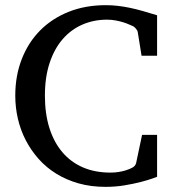

<svg xmlns="http://www.w3.org/2000/svg" viewBox="-20 -707 667 743"><path d="M587.9 -22.9Q585.9 -22 568.8 -15.9Q551.8 -9.8 524.4 -2.7Q497.1 4.4 461.7 10.3Q426.3 16.1 388.2 16.1Q332 16.1 284.4 2.7Q236.8 -10.7 198 -34.7Q159.2 -58.6 129.6 -91.8Q100.1 -125 79.8 -164.1Q59.6 -203.1 49.3 -247.1Q39.1 -291 39.1 -336.9Q39.1 -414.6 64.5 -479Q89.8 -543.5 135.7 -589.6Q181.6 -635.7 246.1 -661.4Q310.5 -687 389.2 -687Q413.6 -687 436.3 -684.3Q459 -681.6 482.4 -676.8Q505.9 -671.9 531.7 -664.6Q557.6 -657.2 587.9 -647.9V-491.2H527.8L513.2 -582Q512.2 -588.9 506.3 -595.7Q500.5 -602.5 496.1 -605Q490.2 -607.4 480.7 -611.8Q471.2 -616.2 458 -620.4Q444.8 -624.5 428.7 -627.7Q412.6 -630.9 394 -630.9Q342.8 -630.9 298.8 -611.8Q254.9 -592.8 222.7 -555.7Q190.4 -518.6 172.1 -463.6Q153.8 -408.7 153.8 -336.9Q153.8 -267.1 171.1 -211.9Q188.5 -156.7 221.2 -118.2Q253.9 -79.6 300.8 -59.3Q347.7 -39.1 407.2 -39.1Q424.8 -39.1 439.2 -41.5Q453.6 -43.9 464.4 -47.1Q475.1 -50.3 481 -53Q486.8 -55.7 487.8 -56.2Q495.6 -59.1 500.5 -64.5Q505.4 -69.8 506.8 -76.2L529.8 -185.1H587.9Z"/></svg>

Font: BabelStone Ogham
Style: Regular
Weight: 400
Designer: Andrew West
Foundry: BabelStone
Version: Version 2.02 March 14, 2022